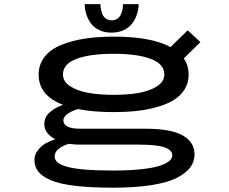

<svg xmlns="http://www.w3.org/2000/svg" viewBox="-20 -686 1090 912"><path d="M638.5 -666.5Q638.5 -642 631 -619Q623.5 -596 608.8 -575.8Q594 -555.5 568.2 -543.2Q542.5 -531 509.5 -531Q476.5 -531 451 -543.2Q425.5 -555.5 411.2 -575.8Q397 -596 389.8 -619Q382.5 -642 382.5 -666.5H457Q457 -656.5 458.8 -646Q460.5 -635.5 465.2 -621.5Q470 -607.5 481.8 -598.5Q493.5 -589.5 510.5 -589.5Q524.5 -589.5 535 -595.8Q545.5 -602 550.8 -610.8Q556 -619.5 559.2 -631.2Q562.5 -643 563.2 -650.8Q564 -658.5 564 -666.5ZM520.5 -153.5Q421 -153.5 350 -168Q320 -159 300.5 -144.8Q281 -130.5 281 -114.5Q281 -74.5 362 -74.5H674Q791 -74.5 847.5 -42.8Q904 -11 904 47.5Q904 81 884.5 108Q865 135 822 157.8Q779 180.5 701.2 193Q623.5 205.5 516.5 205.5Q409.5 205.5 335.5 196.5Q261.5 187.5 220.2 169.5Q179 151.5 161.2 128.2Q143.5 105 143.5 73Q143.5 48.5 160.2 27.2Q177 6 197.8 -5.5Q218.5 -17 242.5 -24.5Q190.5 -52.5 190.5 -96.5Q190.5 -129.5 215.8 -152.2Q241 -175 279.5 -188Q163.5 -232.5 163.5 -331Q163.5 -380 191.8 -416Q220 -452 270.5 -472.5Q321 -493 383 -502.5Q445 -512 520.5 -512Q698 -512 790 -462.5L871.5 -542L932 -486L853 -408.5Q876 -375.5 876 -331Q876 -291.5 856 -260.2Q836 -229 802.8 -209.2Q769.5 -189.5 723 -176.8Q676.5 -164 626.8 -158.8Q577 -153.5 520.5 -153.5ZM520.5 -235.5Q588.5 -235.5 640.8 -245Q693 -254.5 726.8 -276.8Q760.5 -299 760.5 -332Q760.5 -382 696.5 -406.2Q632.5 -430.5 520.5 -430.5Q407 -430.5 343 -406.2Q279 -382 279 -332Q279 -299 312.8 -276.8Q346.5 -254.5 399.2 -245Q452 -235.5 520.5 -235.5ZM239.5 57.5Q239.5 73.5 253.2 85.2Q267 97 298.2 106Q329.5 115 384.2 119.5Q439 124 517 124Q593 124 649.5 118Q706 112 737.5 101.8Q769 91.5 783.8 79Q798.5 66.5 798.5 51.5Q798.5 27 761.8 14Q725 1 639.5 1H359Q333.5 1 307 -3Q278.5 5 259 20.8Q239.5 36.5 239.5 57.5Z"/></svg>

Font: League Mono Extended
Style: Regular
Weight: 400
Width: 9
Designer: Tyler Finck
Foundry: The League of Moveable Type / Tyler Finck
Version: Version 2.210